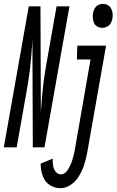

<svg xmlns="http://www.w3.org/2000/svg" viewBox="-64 -768 608 1001"><path d="M251 213Q222 213 196.5 197.5Q171 182 159.5 151Q148 120 148 85L211 59Q210 78 213 96.5Q216 115 227 128Q238 141 254 141Q275 141 290 116.5Q305 92 312.5 68Q320 44 325 19L408 -458H337L339 -530H489L390 31Q384 63 374 93.5Q364 124 346.5 152Q329 180 303.5 196.5Q278 213 251 213ZM-44 0 86 -735H105H147L149 -182Q151 -201 152 -221Q159 -332 179 -441L231 -735H298L168 0H150H107L105 -561Q103 -538 102 -514Q95 -403 75 -294L23 0ZM469 -623Q455 -623 442.5 -630Q430 -637 424.5 -652.5Q419 -668 419.5 -685Q420 -702 426.5 -717.5Q433 -733 446 -740.5Q459 -748 473 -748Q487 -748 499.5 -740.5Q512 -733 518 -717.5Q524 -702 523.5 -685Q523 -668 516 -652.5Q509 -637 496 -630Q483 -623 469 -623Z"/></svg>

Font: Iosevka SS08
Style: Italic
Weight: 400
Italic angle: -10°
Monospace: yes
Designer: Belleve Invis
Foundry: Belleve Invis
Version: 2.1.0; ttfautohint (v1.8.2)